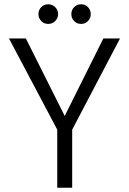

<svg xmlns="http://www.w3.org/2000/svg" viewBox="-20 -879 604 899"><path d="M22 -699H101L283 -336L464 -699H542L318 -272V0H248V-272ZM206 -767Q186 -767 173 -780.5Q160 -794 160 -813Q160 -832 173 -845.5Q186 -859 206 -859Q225 -859 238.5 -845.5Q252 -832 252 -813Q252 -794 238.5 -780.5Q225 -767 206 -767ZM360 -767Q340 -767 327 -780.5Q314 -794 314 -813Q314 -832 327 -845.5Q340 -859 360 -859Q379 -859 392 -845.5Q405 -832 405 -813Q405 -794 392 -780.5Q379 -767 360 -767Z"/></svg>

Font: SVN-Poppins Light
Style: Regular
Weight: 300
Designer: Ninad Kale (Devanagari), Jonny Pinhorn (Latin)
Foundry: Indian Type Foundry
Version: Version 3.002 2017; ttfautohint (v1.8.3)